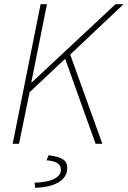

<svg xmlns="http://www.w3.org/2000/svg" viewBox="-20 -680 604 908"><path d="M40 0 172 -660H202L128 -290H130L526 -660H564L312 -422L464 0H432L288 -402L120 -244L70 0ZM146 208 144 184Q206 182 237 165.5Q268 149 268 124Q268 101 251 91Q234 81 200 78L210 54Q246 59 265 67Q284 75 291 86.5Q298 98 298 116Q298 144 279 164.5Q260 185 225.5 196Q191 207 146 208Z"/></svg>

Font: Source Sans Variable
Style: Italic
Weight: 200
Italic angle: -11°
Designer: Paul D. Hunt
Foundry: Adobe Systems Incorporated
Version: Version 3.006;hotconv 1.0.111;makeotfexe 2.5.65597